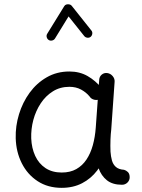

<svg xmlns="http://www.w3.org/2000/svg" viewBox="-20 -866 679 915"><path d="M473.5 -272.8Q458.6 -275 447.2 -265.4Q435.9 -255.9 434.9 -241.3Q433.9 -226.4 433.3 -209Q432.8 -191.6 433.1 -174.4Q433.5 -157.3 434.1 -143.1Q437.2 -100 449.9 -64.2Q462.6 -28.4 489.5 -6.9Q516.5 14.5 561.3 14.5Q576.8 14.5 587.6 3.8Q598.3 -7 598 -22Q597.7 -38.1 589.4 -46.1Q581.1 -54.1 571.2 -56.8Q545.7 -58.5 532.2 -70.5Q518.7 -82.5 513.4 -101.5Q508.2 -120.5 506.6 -143.2Q506.1 -155.9 506 -170.8Q505.8 -185.7 506.5 -201.5Q507.3 -217.3 508.2 -231.3Q509.3 -248 499 -259.4Q488.6 -270.7 473.5 -272.8ZM274.2 -43.8Q228.8 -43.8 196.9 -64.9Q165 -86.1 147.8 -123Q130.7 -160 128.8 -206.4Q127.3 -251 138.9 -294.6Q150.6 -338.1 174.2 -373.7Q197.8 -409.4 232.2 -430.8Q266.6 -452.3 310.6 -452.3Q341.9 -452.3 366.1 -439.3Q390.3 -426.3 406.5 -406.7Q414.7 -393.7 430.3 -390.5Q445.9 -387.3 457.9 -395Q469.9 -402.7 472.2 -417.8Q474.4 -432.9 465.1 -445.3Q435.4 -481.8 397.5 -503.5Q359.6 -525.3 310.7 -525.3Q250.9 -525.3 202.9 -497.7Q154.9 -470.2 121.3 -424.2Q87.8 -378.2 70.6 -321.7Q53.3 -265.2 54.9 -207.3Q56.7 -142.1 83.7 -88.2Q110.8 -34.3 159.4 -2.6Q207.9 29.2 273.9 29.2Q328.9 29.2 371.3 7.1Q413.8 -14.9 443.2 -53.6Q472.6 -92.2 489.4 -142.4Q506.2 -192.5 510.1 -248.4L526.2 -476.6Q527.2 -491.2 516.9 -503.4Q506.6 -515.6 491.5 -517.8Q476.5 -519.9 465.2 -510.7Q453.9 -501.4 452.8 -486.3L436.4 -258.4Q433.2 -213.4 422.5 -174.4Q411.7 -135.3 392.3 -106Q372.9 -76.7 343.7 -60.2Q314.6 -43.8 274.2 -43.8ZM212.1 -675.5Q219.6 -670.8 228.5 -673Q237.4 -675.2 242.1 -682.5L306.8 -787.8L381.5 -694.1Q387.1 -687.4 396.1 -686.3Q405.2 -685.2 411.9 -690.4Q418.7 -696.2 419.8 -705.2Q420.9 -714.3 415.3 -720.9L321.6 -838.6Q318.1 -843.3 310.9 -844.9Q303.8 -846.6 296.8 -844.7Q289.8 -842.9 286.2 -836.7L205.1 -705.2Q200.4 -697.7 202.6 -689Q204.8 -680.2 212.1 -675.5Z"/></svg>

Font: Mikhak VF
Style: Regular
Weight: 100
Designer: Amin Abedi
Version: Version 3.001